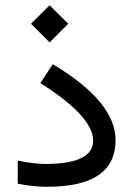

<svg xmlns="http://www.w3.org/2000/svg" viewBox="-20 -716 510 735"><path d="M98.6 -625 169.9 -695.8 241.2 -625 169.9 -553.7ZM47.9 -101.1Q110.4 -88.4 154.8 -88.4Q336.4 -88.4 336.4 -177.7Q336.4 -270.5 134.3 -397.9L182.1 -470.2Q422.4 -326.7 422.4 -179.2Q422.4 -1 161.1 -1Q130.4 -1 102.1 -4.2Q73.7 -7.3 47.9 -12.7Z"/></svg>

Font: Vazir FD-WOL
Style: Regular-FD-WOL
Weight: 400
Designer: Saber Rastikerdar
Foundry: Saber Rastikerdar
Version: Version 30.1.0